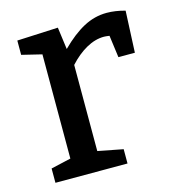

<svg xmlns="http://www.w3.org/2000/svg" viewBox="-87 -614 624 687"><g transform="rotate(-15 225.5 -270.0)"><path d="M437 -530 430 -376H369L358 -458Q344 -460 338 -460Q305 -460 272 -441.5Q239 -423 209 -390V-71L302 -53V0H35V-53L109 -70V-456L35 -474V-527L187 -534L198 -452Q242 -496 283 -518Q324 -540 369 -540Q401 -540 437 -530Z"/></g></svg>

Font: Bitter Pro Medium
Style: Regular
Weight: 500
Designer: Sol Matas, and Bitter project Authors
Foundry: Sol Matas
Version: Version 1.010